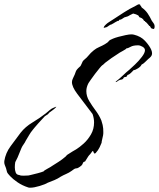

<svg xmlns="http://www.w3.org/2000/svg" viewBox="-36 -796 740 894"><path d="M96 77Q68 68 46 53Q24 38 11 24Q-2 10 -3 6L-8 -13Q-11 -21 -14 -28.5Q-17 -36 -16 -46Q-10 -84 13.5 -115.5Q37 -147 60 -178Q82 -206 115.5 -226Q149 -246 177 -268Q187 -276 195.5 -283.5Q204 -291 215 -295L225 -299L226 -298Q219 -290 210.5 -284Q202 -278 194 -272L187 -264L173 -255L160 -241Q151 -231 142.5 -222Q134 -213 126 -203L117 -192Q107 -180 99.5 -167Q92 -154 84 -141Q80 -132 74 -124Q68 -116 64 -107L46 -63L35 -41Q34 -36 33.5 -29.5Q33 -23 33 -17Q33 -4 37 7Q41 18 54 19Q58 21 63 21.5Q68 22 73 22Q81 22 87 21.5Q93 21 97 21Q97 21 110 18Q123 15 140 10.5Q157 6 167 2Q169 -2 185 -10.5Q201 -19 206 -23Q222 -33 237.5 -43Q253 -53 267 -65Q270 -67 273 -71Q276 -75 280 -77L302 -91Q303 -91 318.5 -100.5Q334 -110 353.5 -127.5Q373 -145 387.5 -170Q402 -195 402 -226Q402 -245 395 -265Q347 -328 323 -360Q299 -392 299 -414Q299 -422 304 -432Q314 -452 316.5 -461.5Q319 -471 335 -485Q340 -488 344.5 -500Q349 -512 353 -515Q370 -529 377.5 -539Q385 -549 401 -562Q412 -571 426 -577Q440 -583 452 -590Q466 -598 470 -604Q474 -610 490 -616Q499 -620 515.5 -624.5Q532 -629 549 -632.5Q566 -636 575 -636Q587 -636 602.5 -630Q618 -624 628 -616Q644 -603 658 -582.5Q672 -562 672 -548Q672 -539 666.5 -532.5Q661 -526 654 -521Q646 -514 639.5 -507Q633 -500 623 -495Q620 -487 607.5 -478.5Q595 -470 585 -469V-468Q581 -464 574 -457Q567 -450 561 -448Q560 -448 559.5 -447.5Q559 -447 558 -447L554 -441H556Q556 -440 550 -438Q544 -436 541 -436Q537 -426 529.5 -425.5Q522 -425 514 -420Q513 -419 509.5 -416.5Q506 -414 504 -414H503V-416Q520 -429 535.5 -444Q551 -459 567 -472Q575 -479 592.5 -495.5Q610 -512 624.5 -531Q639 -550 639 -562Q639 -572 627.5 -578.5Q616 -585 607 -585Q584 -585 572 -578Q560 -571 553 -571Q551 -567 535 -558.5Q519 -550 514 -546Q498 -536 483 -525.5Q468 -515 454 -504Q450 -501 447 -497.5Q444 -494 440 -492Q437 -490 427.5 -478.5Q418 -467 406.5 -452Q395 -437 386.5 -424.5Q378 -412 376 -409Q366 -390 366 -372Q366 -348 379.5 -325.5Q393 -303 409.5 -281Q426 -259 436 -235L442 -214Q444 -204 444.5 -197.5Q445 -191 445 -183Q445 -179 445 -175Q445 -171 444 -166Q443 -160 440 -148Q437 -136 437 -131Q435 -125 428 -110.5Q421 -96 410 -84Q407 -81 405 -81Q402 -81 400.5 -85.5Q399 -90 397.5 -92.5Q396 -95 392 -89Q385 -79 383 -77Q381 -75 380 -74.5Q379 -74 375 -68Q371 -62 360 -44Q352 -43 350 -36.5Q348 -30 343 -25Q329 -14 324.5 -13Q320 -12 315.5 -11.5Q311 -11 297 0Q286 8 272 14Q258 20 246 27Q233 36 217.5 42.5Q202 49 186 55Q175 62 148.5 70Q122 78 105 78Q98 78 96 77ZM678 -661Q676 -662 673.5 -662.5Q671 -663 669 -664Q666 -666 664.5 -670.5Q663 -675 658 -676Q658 -676 657.5 -676Q657 -676 658 -677Q655 -680 649 -687.5Q643 -695 639 -695Q639 -695 639.5 -696Q640 -697 639 -697V-698Q634 -698 632.5 -702.5Q631 -707 627 -709Q624 -712 620.5 -713Q617 -714 613 -716Q611 -718 610 -721Q609 -724 606 -725L600 -728Q598 -728 598 -729L584 -733Q579 -730 573 -727.5Q567 -725 565 -723Q558 -719 553 -718Q548 -717 543 -715Q536 -711 531.5 -707.5Q527 -704 520 -704Q518 -704 518 -699Q514 -701 501.5 -693Q489 -685 484 -683Q484 -682 483 -682Q478 -682 471 -676.5Q464 -671 459 -669Q456 -668 454 -668Q452 -668 450 -667Q450 -666 447 -666V-667Q447 -669 448.5 -672Q450 -675 456 -681Q463 -688 472 -693.5Q481 -699 490 -705Q516 -722 541.5 -738.5Q567 -755 594 -768Q598 -770 602 -772.5Q606 -775 610 -776L616 -775L619 -768H620L624 -761Q641 -749 651.5 -733.5Q662 -718 671 -699Q675 -693 679 -688Q683 -683 684 -675Q684 -666 682.5 -664Q681 -662 681 -662Q680 -662 680 -661.5Q680 -661 678 -661Z"/></svg>

Font: Cherish
Style: Regular
Weight: 400
Designer: Robert E. Leuschke
Foundry: Robert E. Leuschke
Version: Version 1.005